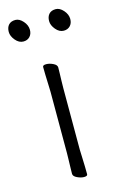

<svg xmlns="http://www.w3.org/2000/svg" viewBox="-111 -740 485 795"><g transform="rotate(-15 131.5 -342.0)"><path d="M223 -598Q240 -598 250.5 -609Q261 -620 261 -638Q261 -658 245.5 -675.5Q230 -693 213 -693Q194 -693 184 -682Q174 -671 174 -652Q174 -634 189 -616Q204 -598 223 -598ZM50 -598Q67 -598 77.5 -609Q88 -620 88 -638Q88 -658 72.5 -675.5Q57 -693 40 -693Q21 -693 11 -682Q1 -671 1 -652Q1 -634 16 -616Q31 -598 50 -598ZM104 -368V-105Q104 -98 103.5 -80Q103 -62 102.5 -43.5Q102 -25 102 -17Q102 -6 118 1.5Q134 9 147 9Q162 9 162 1Q162 -11 161.5 -34Q161 -57 160 -78Q159 -99 159 -105V-368Q159 -380 159.5 -398Q160 -416 160.5 -432.5Q161 -449 161 -457Q161 -468 145.5 -475.5Q130 -483 116 -483Q101 -483 101 -475Q101 -464 101.5 -442Q102 -420 103 -399Q104 -378 104 -368Z"/></g></svg>

Font: Klee One
Style: Regular
Weight: 400
Designer: Fontworks Inc.
Foundry: Fontworks Inc.
Version: Version 1.100